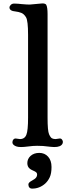

<svg xmlns="http://www.w3.org/2000/svg" viewBox="-20 -865 424 1139"><path d="M36.1 0ZM309.6 -40 335 -43.5Q343.3 -43.5 348.1 -36.6Q353 -29.8 353 -23.9Q353 -18.1 350.8 -12.9Q348.6 -7.8 343.3 -3.4Q325.7 11.2 280.3 5.9L234.9 1Q223.1 0 200 0Q176.8 0 148.9 3.7Q121.1 7.3 105 7.3Q88.9 7.3 78.9 4.2Q68.8 1 63.5 -3.4Q53.7 -10.7 53.7 -20.5Q53.7 -30.3 58.8 -36.9Q64 -43.5 72.3 -43.5L98.1 -40Q127 -40 136.7 -66.4Q146.5 -90.8 146.5 -167V-658.2Q146.5 -742.2 134.5 -762.2Q122.6 -782.2 106.4 -788.6Q90.3 -794.9 72.3 -796.9Q36.1 -799.8 36.1 -821.3Q36.1 -828.1 43.7 -835.9Q51.3 -843.8 64.5 -843.8Q77.6 -843.8 87.4 -842.8L107.4 -840.8Q139.2 -837.9 156.2 -837.9L231 -844.7Q249.5 -844.7 254.4 -836.4Q262.2 -821.8 262.2 -781.2V-167Q262.2 -88.9 271 -68.8Q279.8 -48.8 288.6 -44.4Q297.4 -40 309.6 -40ZM142.1 103Q142.1 77.6 161.1 60.1Q181.2 42 213.1 42Q245.1 42 265.4 64.5Q285.6 86.9 285.6 125.5Q285.6 164.1 275.1 186.5Q264.6 209 248 224.1Q214.4 253.9 170.9 253.9Q159.7 253.9 154.1 247.1Q148.4 240.2 148.4 229Q148.4 217.8 168.2 207.3Q188 196.8 194.1 188.5Q200.2 180.2 200.2 171.4Q200.2 162.6 195.8 158.4Q191.4 154.3 185.1 151.1Q178.7 147.9 171.1 144.5Q163.6 141.1 157.2 136.2Q142.1 124.5 142.1 103Z"/></svg>

Font: Stoke
Style: Regular
Weight: 400
Designer: Nicole Fally
Foundry: Nicole Fally
Version: Version 1.002